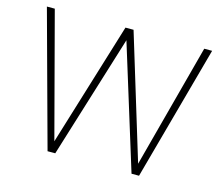

<svg xmlns="http://www.w3.org/2000/svg" viewBox="-99 -832 1119 963"><g transform="rotate(15 460.0 -350.0)"><path d="M262 0H222L31 -700H72L242 -57L439 -700H481L677 -57L848 -700H889L697 0H658L460 -640Z"/></g></svg>

Font: Albert Sans ExtraLight
Style: Regular
Weight: 250
Designer: Andreas Rasmussen
Foundry: a.Foundry
Version: Version 1.025